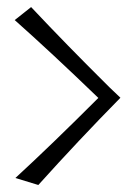

<svg xmlns="http://www.w3.org/2000/svg" viewBox="-20 -509 397 548"><path d="M89.4 19 23.9 -1Q126 -94.7 260.7 -229.5Q124 -361.3 22 -451.7L68.8 -488.8Q168.9 -382.3 291.5 -260.7L323.7 -230Q203.6 -107.9 89.4 19Z"/></svg>

Font: Quaaykop
Style: Regular
Weight: 400
Designer: Tup Wanders
Foundry: Free font, DO NOT SELL
Version: Version 1.00;July 31, 2023;FontCreator 11.5.0.2430 64-bit